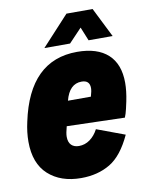

<svg xmlns="http://www.w3.org/2000/svg" viewBox="-80 -748 628 817"><g transform="rotate(-10 233.5 -340.0)"><path d="M459 -357Q459 -322 450 -278Q448 -268 443 -246.5Q438 -225 432 -211L182 -218Q174 -189 174 -174Q174 -150 186 -138Q198 -126 219 -126Q245 -126 266.5 -141.5Q288 -157 302 -184L423 -139Q384 -54 330.5 -22Q277 10 205 10Q117 10 63.5 -38.5Q10 -87 10 -181Q10 -222 20 -266Q74 -522 280 -522Q367 -522 413 -480Q459 -438 459 -357ZM206 -324H305Q312 -347 312 -360Q312 -394 277 -394Q224 -394 206 -324ZM264 -690H377L441 -562H337L313 -621L257 -562H146Z"/></g></svg>

Font: Decalotype Black Italic
Style: Regular
Weight: 900
Italic angle: -12°
Designer: Alfredo Marco Pradil
Foundry: Alfredo Marco Pradil
Version: Version 1.0